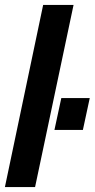

<svg xmlns="http://www.w3.org/2000/svg" viewBox="-41 -763 386 783"><path d="M-21 0 135 -743H259L102 0ZM181 -233 209 -363H325L297 -233Z"/></svg>

Font: Saira UltraCondensed Black
Style: Italic
Weight: 900
Width: 1
Italic angle: -12°
Designer: Hector Gatti with collaboration of the Omnibus-Type team
Foundry: Omnibus-Type
Version: Version 1.101